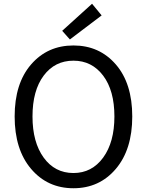

<svg xmlns="http://www.w3.org/2000/svg" viewBox="-20 -989 782 1022"><path d="M371 13Q233 13 145.5 -90Q58 -193 58 -369Q58 -545 145.5 -646Q233 -747 371 -747Q509 -747 596.5 -646Q684 -545 684 -369Q684 -193 596.5 -90Q509 13 371 13ZM371 -68Q469 -68 529 -150Q589 -232 589 -369Q589 -507 529 -586.5Q469 -666 371 -666Q272 -666 212.5 -586.5Q153 -507 153 -369Q153 -232 212.5 -150Q272 -68 371 -68ZM352 -779 311 -825 470 -969 521 -907Z"/></svg>

Font: Noto Sans CJK KR Regular (TTF)
Style: Regular
Weight: 400
Designer: Ryoko NISHIZUKA 西塚涼子 (kana & ideographs); Paul D. Hunt (Latin, Greek & Cyrillic); Wenlong ZHANG 张文龙 (bopomofo); Sandoll 
Foundry: Adobe Systems Incorporated
Version: Version 1.004;PS 1.004;hotconv 1.0.82;makeotf.lib2.5.63406